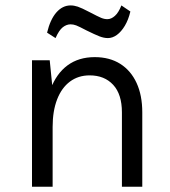

<svg xmlns="http://www.w3.org/2000/svg" viewBox="-20 -706 644 726"><path d="M441 0V-281Q441 -349.5 408 -385.2Q375 -421 319 -421Q276 -421 244.5 -397.5Q213 -374 196 -330.2Q179 -286.5 179 -226H149Q149 -309.5 171 -368.5Q193 -427.5 235.2 -458.8Q277.5 -490 338 -490Q394.5 -490 434.8 -464.5Q475 -439 496.5 -392.2Q518 -345.5 518 -281V0ZM101 0V-478H168L179 -368V0ZM190 -562 158 -582.5Q170 -632.5 193.2 -659Q216.5 -685.5 247 -685.5Q260 -685.5 274.2 -680.8Q288.5 -676 320 -659.5Q350.5 -643.5 362.5 -638.5Q374.5 -633.5 386 -633.5Q400.5 -633.5 414.5 -646Q428.5 -658.5 439 -685.5L473 -662.5Q465.5 -631 452 -608.5Q438.5 -586 422 -574Q405.5 -562 388 -562Q373 -562 356.2 -568.5Q339.5 -575 307 -591Q279.5 -605.5 268.5 -609.8Q257.5 -614 247 -614Q231.5 -614 217.2 -602.8Q203 -591.5 190 -562Z"/></svg>

Font: Karla ExtraLight
Style: Regular
Weight: 400
Version: Version 2.001